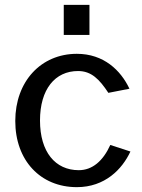

<svg xmlns="http://www.w3.org/2000/svg" viewBox="-20 -762 584 792"><path d="M297 -540C149 -540 43 -426 43 -263C43 -100 147 10 297 10C413 10 484 -64 518 -137L435 -164C405 -98 361 -60 305 -60C208 -60 145 -135 145 -265C145 -394 207 -469 302 -469C357 -469 390 -435 427 -379L514 -396C478 -472 408 -540 297 -540ZM349 -742H243V-618H349Z"/></svg>

Font: Bisquit Text
Style: Regular
Weight: 400
Version: Version 1.004;Glyphs 3.2.3 (3260)